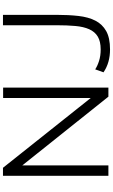

<svg xmlns="http://www.w3.org/2000/svg" viewBox="246 -996 761 1293"><g transform="rotate(-90 626.5 -349.5)"><path d="M806 -89Q828 -74 862.5 -63Q897 -52 940 -52Q994 -52 1026.5 -71.5Q1059 -91 1076 -129Q1093 -167 1098 -222.5Q1103 -278 1103 -349V-710H1173V-349Q1173 -268 1165.5 -201.5Q1158 -135 1134 -88Q1110 -41 1064 -15Q1018 11 940 11Q850 11 786 -33ZM159 -580V0H89V-710H143L613 -119V-709H683V0H622Z"/></g></svg>

Font: Boldmen
Style: Regular
Weight: 400
Designer: Matt McInerney, Pablo Impallari, Rodrigo Fuenzalida
Foundry: LIVING CONCEPT
Version: Version 1.000